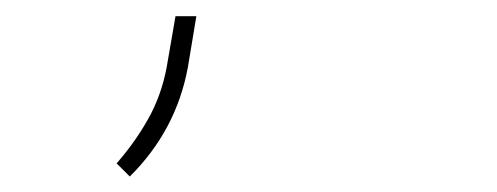

<svg xmlns="http://www.w3.org/2000/svg" viewBox="-20 -98 627 242"><path d="M216.8 -13.2Q202.1 66.4 143.6 124.5L127 107.9Q150.4 81.1 166.7 52Q183.1 22.9 189.9 -12.2L201.2 -77.6H227.5Z"/></svg>

Font: Roboto Mono Thin
Style: Italic
Weight: 250
Designer: Google
Version: Version 2.000985; 2015; ttfautohint (v1.3)